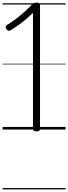

<svg xmlns="http://www.w3.org/2000/svg" viewBox="-20 -994 523 1473"><path d="M261 14Q246 14 239.5 9Q233 4 233 -5V-895Q207 -870 178 -845.5Q149 -821 120.5 -801Q92 -781 67 -765Q57 -758 47.5 -758Q38 -758 30 -769Q22 -783 24 -790.5Q26 -798 38 -805Q69 -824 100 -847.5Q131 -871 163 -899Q195 -927 227 -961Q232 -966 236.5 -968.5Q241 -971 246.5 -972.5Q252 -974 262 -974Q276 -974 281.5 -969Q287 -964 287 -955V-5Q287 4 281 9Q275 14 261 14ZM0 449H483V459H0ZM0 -20H483V0H0ZM0 -505H483V-500H0ZM0 -969H483V-959H0Z"/></svg>

Font: Playwrite IT Trad Guides
Style: Regular
Weight: 400
Designer: Veronika Burian, José Scaglione
Foundry: TypeTogether
Version: Version 1.003